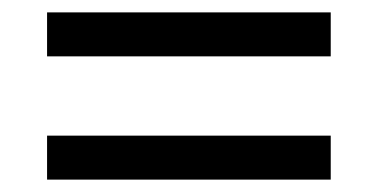

<svg xmlns="http://www.w3.org/2000/svg" viewBox="-20 -507 612 310"><path d="M56 -416V-487H514V-416ZM56 -217V-288H514V-217Z"/></svg>

Font: Noto Sans Old Hungarian
Style: Regular
Weight: 400
Designer: Monotype Design Team
Foundry: Monotype Imaging Inc.
Version: Version 2.005; ttfautohint (v1.8.4.7-5d5b)